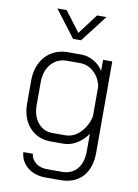

<svg xmlns="http://www.w3.org/2000/svg" viewBox="-100 -803 772 1071"><g transform="rotate(10 285.5 -267.0)"><path d="M88 85H142Q146 117 171.5 136.5Q197 156 235 156H318Q374 156 405 119.5Q436 83 436 18V-80Q412 -44 375.5 -22Q339 0 302 0H228Q154 0 108 -51Q62 -102 62 -186V-315Q62 -401 110.5 -454Q159 -507 239 -507H313Q349 -507 383.5 -487.5Q418 -468 437 -436V-499H489V18Q489 105 444 154Q399 203 318 203H235Q173 203 133 170.5Q93 138 88 85ZM301 -48Q351 -48 388.5 -87.5Q426 -127 436 -180V-346Q427 -396 392.5 -427.5Q358 -459 313 -459H240Q184 -459 150 -419Q116 -379 116 -315V-186Q116 -125 147.5 -86.5Q179 -48 229 -48ZM136 -737H189L275 -623L361 -737H414L297 -585H252Z"/></g></svg>

Font: Bai Jamjuree Light
Style: Regular
Weight: 300
Designer: Katatrad Aksorn Co.,Ltd.
Foundry: Cadson Demak Co.,Ltd.
Version: Version 1.000; ttfautohint (v1.6)